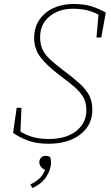

<svg xmlns="http://www.w3.org/2000/svg" viewBox="-20 -710 558 967"><path d="M46 -41 64 -167H88L83 -47Q115 -28 148.5 -19Q182 -10 225 -10Q314 -10 364.5 -50.5Q415 -91 415 -155Q415 -191 401 -217.5Q387 -244 358 -269.5Q329 -295 283 -329Q213 -382 182.5 -423.5Q152 -465 152 -518Q152 -573 179 -611.5Q206 -650 250.5 -670Q295 -690 349 -690Q403 -690 439.5 -678.5Q476 -667 513 -647L490 -521H466L476 -636Q445 -653 413.5 -659.5Q382 -666 347 -666Q277 -666 229.5 -627.5Q182 -589 182 -523Q182 -488 194 -461.5Q206 -435 232.5 -410.5Q259 -386 300 -355Q351 -317 383 -287.5Q415 -258 430 -228Q445 -198 445 -158Q445 -79 384 -32.5Q323 14 224 14Q163 14 118.5 -3Q74 -20 46 -41ZM237 107Q237 144 213 180.5Q189 217 143 237L133 219Q162 205 179.5 188Q197 171 207 146Q178 131 178 107Q178 94 186.5 84.5Q195 75 210 75Q225 75 232 81Q237 91 237 107Z"/></svg>

Font: Source Serif 4 SmText ExtraLight
Style: Italic
Weight: 200
Italic angle: -12°
Designer: Frank Grießhammer
Foundry: Adobe
Version: Version 4.005;hotconv 1.1.0;makeotfexe 2.6.0